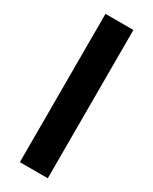

<svg xmlns="http://www.w3.org/2000/svg" viewBox="-210 -862 727 911"><g transform="rotate(30 153.5 -406.0)"><path d="M77 0V-812.5H230V0Z"/></g></svg>

Font: Merriweather Sans
Style: Bold
Weight: 700
Designer: Eben Sorkin
Foundry: Eben Sorkin
Version: Version 1.008; ttfautohint (v1.7.19-72a1) -l 8 -r 50 -G 200 